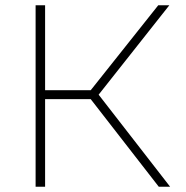

<svg xmlns="http://www.w3.org/2000/svg" viewBox="-20 -708 705 728"><path d="M115 0V-688H151V-366H324L580 -688H622L354 -349L625 0H582L324 -332H151V0Z"/></svg>

Font: Saira Thin
Style: Regular
Weight: 100
Designer: Hector Gatti with collaboration of the Omnibus-Type team
Foundry: Omnibus-Type
Version: Version 1.101